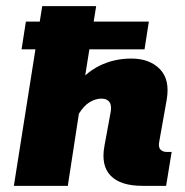

<svg xmlns="http://www.w3.org/2000/svg" viewBox="-20 -603 600 623"><path d="M25 0 95 -443H50L64 -533H109L117 -583H292L284 -533H463L449 -443H270L249 -311L220 -317Q255 -366 302.5 -389.5Q350 -413 406 -413Q465 -413 498.5 -379Q532 -345 521 -280L497 -145Q493 -126 500.5 -118Q508 -110 521 -110H537L519 0H442Q371 0 339 -33Q307 -66 319 -130L339 -239Q343 -261 335 -272Q327 -283 309 -283Q290 -283 271 -271.5Q252 -260 236 -234L200 0Z"/></svg>

Font: Rokkitt SemiBold Black
Style: Italic
Weight: 900
Italic angle: -9°
Version: Version 3.103